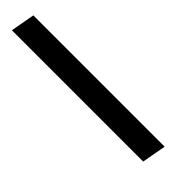

<svg xmlns="http://www.w3.org/2000/svg" viewBox="-38 -180 456 456"><g transform="rotate(45 190.0 48.5)"><path d="M-62 79 -51 18H390L379 79Z"/></g></svg>

Font: Manuale
Style: Bold Italic
Weight: 700
Italic angle: -11°
Version: Version 1.002